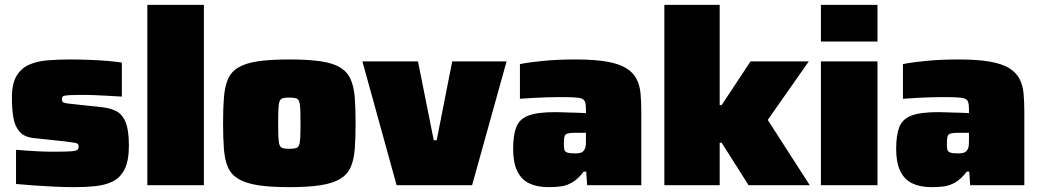

<svg xmlns="http://www.w3.org/2000/svg" viewBox="-20 -763 4288 791"><path d="M286 8Q248 8 204.5 6Q161 4 120 1Q79 -2 46 -5V-146Q67 -144 88 -142.5Q109 -141 129 -140Q149 -139 166 -138.5Q183 -138 196 -138Q248 -138 270.5 -139.5Q293 -141 298.5 -145.5Q304 -150 304 -159Q304 -166 301 -169.5Q298 -173 287 -175Q276 -177 251 -180L121 -194Q80 -198 60.5 -220.5Q41 -243 35 -279Q29 -315 29 -361Q29 -418 48 -450Q67 -482 100 -496.5Q133 -511 176 -514.5Q219 -518 267 -518Q306 -518 347 -516.5Q388 -515 423.5 -512Q459 -509 482 -505V-365Q451 -367 422 -368.5Q393 -370 370.5 -371Q348 -372 337 -372Q288 -372 266.5 -371Q245 -370 240 -366.5Q235 -363 235 -355Q235 -348 237 -344.5Q239 -341 249 -338.5Q259 -336 283 -334L394 -322Q429 -319 455.5 -307Q482 -295 496.5 -262Q511 -229 511 -163Q511 -100 493 -65Q475 -30 443.5 -15Q412 0 371.5 4Q331 8 286 8Z M587 0V-743H820V0Z M1172 8Q1093 8 1042.5 0Q992 -8 962 -26Q932 -44 919 -74Q906 -104 902.5 -149Q899 -194 899 -255Q899 -317 902.5 -361.5Q906 -406 919 -436.5Q932 -467 962 -485Q992 -503 1042.5 -510.5Q1093 -518 1172 -518Q1250 -518 1301 -510.5Q1352 -503 1381.5 -485Q1411 -467 1424.5 -436.5Q1438 -406 1441.5 -361.5Q1445 -317 1445 -255Q1445 -194 1441.5 -149Q1438 -104 1424.5 -74Q1411 -44 1381.5 -26Q1352 -8 1301 0Q1250 8 1172 8ZM1171 -150Q1189 -150 1198.5 -152.5Q1208 -155 1212 -165Q1216 -175 1217 -196.5Q1218 -218 1218 -255Q1218 -293 1217 -314.5Q1216 -336 1212 -346Q1208 -356 1198.5 -358.5Q1189 -361 1171 -361Q1155 -361 1145.5 -358.5Q1136 -356 1132 -346Q1128 -336 1127 -314.5Q1126 -293 1126 -255Q1126 -218 1127 -196.5Q1128 -175 1132 -165Q1136 -155 1145.5 -152.5Q1155 -150 1171 -150Z M1614 0 1473 -510H1702L1767 -185H1779L1843 -510H2067L1925 0Z M2240 8Q2193 8 2160.5 -7.5Q2128 -23 2111 -58Q2094 -93 2094 -149Q2094 -206 2107 -239.5Q2120 -273 2157.5 -287Q2195 -301 2267 -301Q2275 -301 2290 -300.5Q2305 -300 2323.5 -299.5Q2342 -299 2360.5 -298.5Q2379 -298 2394 -297V-313Q2394 -332 2390.5 -342.5Q2387 -353 2376 -357Q2365 -361 2342 -362Q2319 -363 2281 -363Q2257 -363 2229.5 -362Q2202 -361 2174.5 -359.5Q2147 -358 2122 -356V-499Q2163 -507 2221 -512.5Q2279 -518 2351 -518Q2430 -518 2480.5 -509Q2531 -500 2560 -482Q2589 -464 2602.5 -437.5Q2616 -411 2619 -377Q2622 -343 2622 -301V0H2399L2395 -56H2385Q2361 -25 2337.5 -11.5Q2314 2 2290 5Q2266 8 2240 8ZM2349 -131Q2361 -131 2369.5 -133Q2378 -135 2382.5 -139.5Q2387 -144 2390 -151Q2393 -158 2393.5 -167.5Q2394 -177 2394 -189V-216H2351Q2329 -216 2318.5 -213Q2308 -210 2305.5 -200.5Q2303 -191 2303 -169Q2303 -155 2305 -146.5Q2307 -138 2317 -134.5Q2327 -131 2349 -131Z M2717 0V-743H2945V-330H2953L3072 -510H3312L3143 -269L3316 0H3064L2953 -175H2945V0Z M3362 -592V-743H3595V-592ZM3362 0V-510H3595V0Z M3818 8Q3771 8 3738.5 -7.5Q3706 -23 3689 -58Q3672 -93 3672 -149Q3672 -206 3685 -239.5Q3698 -273 3735.5 -287Q3773 -301 3845 -301Q3853 -301 3868 -300.5Q3883 -300 3901.5 -299.5Q3920 -299 3938.5 -298.5Q3957 -298 3972 -297V-313Q3972 -332 3968.5 -342.5Q3965 -353 3954 -357Q3943 -361 3920 -362Q3897 -363 3859 -363Q3835 -363 3807.5 -362Q3780 -361 3752.5 -359.5Q3725 -358 3700 -356V-499Q3741 -507 3799 -512.5Q3857 -518 3929 -518Q4008 -518 4058.5 -509Q4109 -500 4138 -482Q4167 -464 4180.5 -437.5Q4194 -411 4197 -377Q4200 -343 4200 -301V0H3977L3973 -56H3963Q3939 -25 3915.5 -11.5Q3892 2 3868 5Q3844 8 3818 8ZM3927 -131Q3939 -131 3947.5 -133Q3956 -135 3960.5 -139.5Q3965 -144 3968 -151Q3971 -158 3971.5 -167.5Q3972 -177 3972 -189V-216H3929Q3907 -216 3896.5 -213Q3886 -210 3883.5 -200.5Q3881 -191 3881 -169Q3881 -155 3883 -146.5Q3885 -138 3895 -134.5Q3905 -131 3927 -131Z"/></svg>

Font: Saira SemiExpanded Black
Style: Regular
Weight: 900
Width: 6
Designer: Hector Gatti with collaboration of the Omnibus-Type team
Foundry: Omnibus-Type
Version: Version 1.101